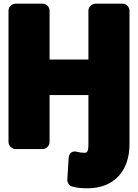

<svg xmlns="http://www.w3.org/2000/svg" viewBox="-20 -768 747 1038"><path d="M437 58C421 58 410 56 398 53C357 42 352 77 351 87L344 203C343 219 354 237 372 241C399 248 422 250 453 250C598 250 680 154 680 13V-711C680 -727 666 -748 643 -748H496C480 -748 458 -734 458 -711V-446H248V-711C248 -727 234 -748 211 -748H64C48 -748 26 -734 26 -711V0C26 16 41 38 64 38H211C227 38 248 23 248 0V-254H458V13C458 54 449 58 437 58Z"/></svg>

Font: Asimov Print
Style: E
Weight: 500
Designer: Google
Version: Version 2.000980; 2014